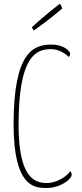

<svg xmlns="http://www.w3.org/2000/svg" viewBox="-20 -932 409 961"><path d="M149 -779C225 -832 291 -889 291 -889C291 -889 286 -912 278 -912C278 -912 205 -857 139 -795L149 -779ZM239 -709C151 -709 48 -677 48 -311C48 2 150 9 213 9C282 9 339 -35 339 -58C339 -64 335 -71 332 -76C316 -51 267 -16 214 -16C150 -16 73 -47 73 -306C73 -653 160 -686 236 -686C282 -686 318 -654 324 -647C328 -650 331 -658 331 -663C331 -679 294 -709 239 -709Z"/></svg>

Font: Yanone Kaffeesatz Extra Light
Style: Regular
Weight: 200
Designer: Yanone (Cyrillic: Daniel Pouzeot & Huerta Tipografica)
Foundry: Yanone
Version: Version 1.100;PS 001.100;hotconv 1.0.70;makeotf.lib2.5.58329